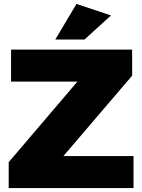

<svg xmlns="http://www.w3.org/2000/svg" viewBox="-20 -952 719 972"><path d="M24 0V-131L372 -539H36V-701H649V-569L301 -162H656V0ZM260 -752 367 -932 542 -874 408 -752Z"/></svg>

Font: Trueno
Style: ExBd
Weight: 800
Designer: Julieta Ulanovsky
Foundry: Julieta Ulanovsky
Version: Version 3.001b